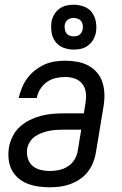

<svg xmlns="http://www.w3.org/2000/svg" viewBox="-20 -785 515 813"><path d="M190 8Q165 8 141.5 4.5Q118 1 96 -7.5Q74 -16 56.5 -31.5Q39 -47 29 -67Q19 -87 16.5 -111.5Q14 -136 18 -161Q22 -184 33.5 -207.5Q45 -231 64.5 -248.5Q84 -266 106.5 -277Q129 -288 153.5 -294.5Q178 -301 202 -303Q226 -305 250 -305H335L342 -349Q346 -370 343.5 -391.5Q341 -413 329 -429Q317 -445 297.5 -452Q278 -459 256 -459Q237 -459 216.5 -454.5Q196 -450 179 -438Q162 -426 150.5 -408Q139 -390 136 -370H59Q64 -392 73 -413.5Q82 -435 95.5 -453.5Q109 -472 128 -487Q147 -502 168 -511.5Q189 -521 211.5 -524.5Q234 -528 255 -528Q281 -528 306.5 -523.5Q332 -519 353 -508Q374 -497 390 -478.5Q406 -460 413.5 -437Q421 -414 422 -388.5Q423 -363 419 -338L385 -133Q381 -112 372 -91.5Q363 -71 349 -54Q335 -37 315.5 -24.5Q296 -12 275 -4.5Q254 3 232.5 5.5Q211 8 190 8ZM192 -61Q210 -61 229.5 -65Q249 -69 266.5 -80Q284 -91 295 -108.5Q306 -126 309 -145L324 -236H250Q235 -236 219 -235Q203 -234 188 -231Q173 -228 158 -222.5Q143 -217 129.5 -208Q116 -199 107 -185Q98 -171 95 -155Q92 -135 97.5 -115.5Q103 -96 117 -83.5Q131 -71 151 -66Q171 -61 192 -61ZM292 -575Q269 -575 248.5 -583Q228 -591 215 -608Q202 -625 198.5 -647.5Q195 -670 198 -693Q201 -709 209.5 -723.5Q218 -738 231.5 -748Q245 -758 260.5 -761.5Q276 -765 292 -765Q315 -765 336 -757Q357 -749 369.5 -732Q382 -715 386 -692.5Q390 -670 386 -647Q383 -631 374.5 -616.5Q366 -602 352.5 -592Q339 -582 323.5 -578.5Q308 -575 292 -575ZM292 -631Q298 -631 305 -632.5Q312 -634 317 -638Q322 -642 325.5 -648Q329 -654 330 -661Q332 -670 330.5 -679Q329 -688 324 -695Q319 -702 310 -705.5Q301 -709 292 -709Q286 -709 279.5 -707.5Q273 -706 267.5 -702Q262 -698 258.5 -692Q255 -686 254 -679Q253 -670 254.5 -661Q256 -652 260.5 -645Q265 -638 274 -634.5Q283 -631 292 -631Z"/></svg>

Font: Iosevka QP
Style: Italic
Weight: 400
Italic angle: -9°
Designer: Belleve Invis
Foundry: Belleve Invis
Version: Version 20.0.0; ttfautohint (v1.8.4)